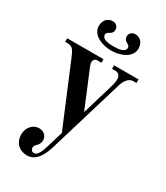

<svg xmlns="http://www.w3.org/2000/svg" viewBox="-225 -790 974 1124"><g transform="rotate(30 262.0 -228.0)"><path d="M136 -630C136 -570 206 -540 270 -540C334 -540 404 -570 404 -630C404 -670 378 -694 347 -694C320 -694 308 -676 308 -658C308 -640 317 -632 328 -626C339 -620 348 -615 348 -603C348 -574 308 -568 270 -568C232 -568 192 -574 192 -603C192 -615 201 -620 212 -626C223 -632 232 -640 232 -658C232 -676 220 -694 193 -694C162 -694 136 -670 136 -630ZM12 -450H27C63 -450 73 -430 89 -392L262 22L229 132C220 161 205 206 179 206C162 206 156 192 156 182C156 170 163 162 170 156C179 148 189 132 189 114C189 87 167 64 134 64C90 64 60 104 60 147C60 200 95 238 151 238C212 238 243 175 260 117L412 -388C425 -431 450 -450 472 -450H494V-474H329V-450H355C376 -450 386 -430 386 -412C386 -396 383 -384 379 -368L314 -149L211 -396C206 -408 204 -418 204 -424C204 -441 217 -450 228 -450H257V-474H12Z"/></g></svg>

Font: Old Standard
Style: Bold
Weight: 700
Designer: Alexey Kryukov <alexios@thessalonica.org.ru>
Version: Version 2.0.2